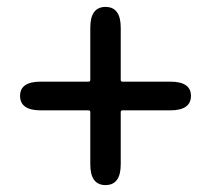

<svg xmlns="http://www.w3.org/2000/svg" viewBox="-20 -649 610 555"><path d="M285 -114Q241 -114 241 -174V-325Q241 -330 236 -330H98Q38 -330 38 -372Q38 -413 98 -413H236Q241 -413 241 -418V-569Q241 -629 285 -629Q329 -629 329 -569V-418Q329 -413 334 -413H472Q532 -413 532 -372Q532 -330 472 -330H334Q329 -330 329 -325V-174Q329 -114 285 -114Z"/></svg>

Font: Resource Han Rounded JP Medium
Style: Regular
Weight: 500
Designer: Cyano Hao (round all glyphs); Ryoko NISHIZUKA 西塚涼子 (kana, bopomofo & ideographs); Paul D. Hunt (Latin, Greek & Cyrillic)
Foundry: Cyano Hao
Version: 0.990